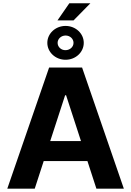

<svg xmlns="http://www.w3.org/2000/svg" viewBox="-20 -1133 788 1153"><path d="M188.6 0 242.5 -165.8H505L558.9 0H723.7L473 -727.3H274.9L23.8 0ZM264.2 -875.7C264.2 -819.6 313.2 -774.1 373.6 -774.1C434.3 -774.1 483 -819.6 483 -875.7C483 -931.8 434.3 -977.3 373.6 -977.3C313.2 -977.3 264.2 -931.8 264.2 -875.7ZM281.6 -285.9 371.1 -561.1H376.8L466.3 -285.9ZM325.3 -1010.7H421.9L522.7 -1113.3H396.3ZM326 -875.7C326 -899.9 347.3 -919.4 373.6 -919.7C400.6 -919.7 421.5 -899.9 421.5 -875.7C421.5 -851.2 400.2 -832 373.6 -831.7C346.9 -831.3 326 -851.2 326 -875.7Z"/></svg>

Font: Magic Ui Pro
Style: Bold
Weight: 700
Designer: Stefan Endress, Andreas Faust
Version: Version 1.000;FEAKit 1.0